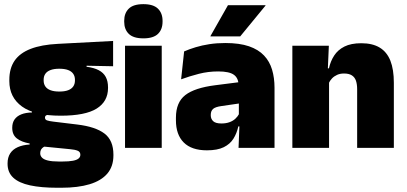

<svg xmlns="http://www.w3.org/2000/svg" viewBox="-20 -713 1962 926"><path d="M272.5 -155Q147.5 -155 86.2 -199.2Q25 -243.5 25 -322V-328Q25 -383 50.2 -420Q75.5 -457 127.5 -477.2Q179.5 -497.5 259.5 -501.5L525.5 -515.5V-393.5L397.5 -396V-391Q433 -386.5 456 -374.5Q479 -362.5 490 -342Q501 -321.5 501 -291.5V-288.5Q501 -223.5 446 -189.2Q391 -155 272.5 -155ZM263.5 66H280Q313 66 332 62.2Q351 58.5 359.2 51.2Q367.5 44 367.5 34V33Q367.5 19 354.2 13.8Q341 8.5 318 6.5L171 -8L208.5 -10.5Q198 -8.5 190.2 -3.8Q182.5 1 178.2 8.2Q174 15.5 174 25.5V26.5Q174 38.5 182.8 47.5Q191.5 56.5 211.2 61.2Q231 66 263.5 66ZM255.5 192.5Q178.5 192.5 125 181Q71.5 169.5 44 144Q16.5 118.5 16.5 77V75Q16.5 46.5 29 27Q41.5 7.5 65.5 -3.2Q89.5 -14 123 -16V-21Q83.5 -28 61.2 -45.5Q39 -63 39 -96V-97Q39 -121 50.2 -137Q61.5 -153 82.8 -161.5Q104 -170 134 -170.5V-190L251.5 -160H220Q208 -160 202.5 -156.5Q197 -153 197 -146V-145.5Q197 -136 206.5 -132.5Q216 -129 236.5 -126.5L352 -112.5Q440 -102 483.5 -69.2Q527 -36.5 527 33V36.5Q527 89.5 497.8 124Q468.5 158.5 412.5 175.5Q356.5 192.5 276 192.5ZM266 -271.5Q292 -271.5 308.5 -277.8Q325 -284 333.2 -296Q341.5 -308 341.5 -325V-328Q341.5 -345 333.2 -357Q325 -369 308.5 -375.2Q292 -381.5 266 -381.5Q240.5 -381.5 223.8 -375.2Q207 -369 198.8 -357.2Q190.5 -345.5 190.5 -328V-325Q190.5 -308 198.8 -296Q207 -284 223.8 -277.8Q240.5 -271.5 266 -271.5Z M583 0V-492.5H760V0ZM671.5 -528Q623 -528 601 -549.8Q579 -571.5 579 -608.5V-612.5Q579 -649.5 601 -671.2Q623 -693 671.5 -693Q719.5 -693 741.8 -671.2Q764 -649.5 764 -612.5V-608.5Q764 -571 741.8 -549.5Q719.5 -528 671.5 -528Z M1130.5 0 1135.5 -126 1132 -130.5V-283.5L1130.5 -301.5Q1130.5 -336 1108.2 -352.2Q1086 -368.5 1032.5 -368.5Q984 -368.5 939.2 -357Q894.5 -345.5 853.5 -330.5L868 -465Q893 -476 923.5 -485.2Q954 -494.5 990 -500Q1026 -505.5 1066.5 -505.5Q1135 -505.5 1180.8 -489.8Q1226.5 -474 1253.5 -445.2Q1280.5 -416.5 1292.2 -377Q1304 -337.5 1304 -290V0ZM978 12Q904 12 866.2 -25.8Q828.5 -63.5 828.5 -133V-145.5Q828.5 -219.5 873.8 -254.5Q919 -289.5 1018.5 -302L1144 -318L1154.5 -217L1048 -201.5Q1019 -197.5 1007.8 -187.8Q996.5 -178 996.5 -159V-157Q996.5 -139.5 1008.2 -128.5Q1020 -117.5 1047.5 -117.5Q1070.5 -117.5 1087.2 -123.8Q1104 -130 1115.2 -140.5Q1126.5 -151 1133 -163.5L1158 -103.5H1129.5Q1122 -70 1105.8 -44Q1089.5 -18 1059 -3Q1028.5 12 978 12ZM1079.5 -688H1260.5V-686L1138.5 -537.5H995V-539Z M1702.5 0V-283Q1702.5 -306.5 1696.8 -323.5Q1691 -340.5 1677 -349.5Q1663 -358.5 1639 -358.5Q1620.5 -358.5 1606 -352Q1591.5 -345.5 1581.2 -334.8Q1571 -324 1565 -310.5L1538 -383.5H1566.5Q1574 -418 1591.8 -445.2Q1609.5 -472.5 1641.2 -488.5Q1673 -504.5 1722.5 -504.5Q1776.5 -504.5 1811.2 -483.5Q1846 -462.5 1862.8 -420.2Q1879.5 -378 1879.5 -313.5V0ZM1390 0V-492.5H1566L1560.5 -366L1567 -348V0Z"/></svg>

Font: Anek Gujarati Medium ExtraBold
Style: Regular
Weight: 800
Version: Version 1.003